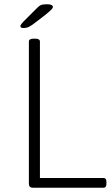

<svg xmlns="http://www.w3.org/2000/svg" viewBox="-20 -884 524 904"><path d="M136 0Q116 0 116 -18V-688Q116 -702 138 -702H146Q168 -702 168 -688V-46H467Q481 -46 481 -28V-18Q481 0 467 0ZM91 -752Q76 -752 76 -761Q76 -765 81 -771.5Q86 -778 92 -784L149 -841Q162 -855 171.5 -859.5Q181 -864 200 -864Q229 -864 229 -851Q229 -846 220.5 -837.5Q212 -829 191 -812L140 -773Q124 -761 114 -756.5Q104 -752 91 -752Z"/></svg>

Font: Asap ExtraLight
Style: Regular
Weight: 200
Designer: Pablo Cosgaya
Foundry: Omnibus-Type
Version: Version 3.001; ttfautohint (v1.8.4.7-5d5b)